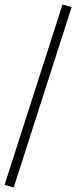

<svg xmlns="http://www.w3.org/2000/svg" viewBox="-35 -764 333 839"><path d="M25 55 -15 44 238 -744 278 -733Z"/></svg>

Font: Nunito Sans 10pt ExtraLight
Style: Regular
Weight: 250
Designer: Vernon Adams
Foundry: Vernon Adams
Version: Version 3.101;gftools[0.9.27]